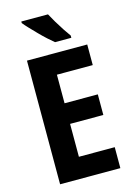

<svg xmlns="http://www.w3.org/2000/svg" viewBox="-137 -1002 742 1071"><g transform="rotate(-15 233.5 -466.5)"><path d="M420 0H72V-714H420V-595H213V-430H405V-311H213V-121H420ZM252 -933Q263 -912 280 -883.5Q297 -855 314.5 -828.5Q332 -802 344 -786V-773H250Q235 -785 213.5 -804.5Q192 -824 170 -846.5Q148 -869 128.5 -889.5Q109 -910 98 -924V-933Z"/></g></svg>

Font: Noto Sans Arabic Cond
Style: Bold
Weight: 700
Width: 3
Designer: Monotype Design Team, Nadine Chahine, Nizar Qandah and Khaled Hosny
Foundry: Monotype Imaging Inc.
Version: Version 2.012; ttfautohint (v1.8.4.7-5d5b)